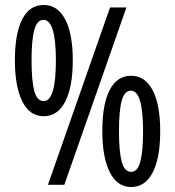

<svg xmlns="http://www.w3.org/2000/svg" viewBox="-20 -744 704 773"><path d="M156 -724Q212 -724 242.5 -666Q273 -608 273 -501Q273 -394 242.5 -335Q212 -276 156 -276Q100 -276 70 -335.5Q40 -395 40 -501Q40 -609 69.5 -666.5Q99 -724 156 -724ZM489 -714 239 0H173L423 -714ZM155 -664Q129 -664 118 -623.5Q107 -583 107 -501Q107 -419 118 -378Q129 -337 156 -337Q205 -337 205 -501Q205 -664 155 -664ZM508 -439Q564 -439 594.5 -381Q625 -323 625 -216Q625 -107 594.5 -49Q564 9 508 9Q452 9 422 -50.5Q392 -110 392 -216Q392 -326 422 -382.5Q452 -439 508 -439ZM507 -379Q481 -379 470 -338.5Q459 -298 459 -216Q459 -134 470 -93Q481 -52 508 -52Q534 -52 545 -93.5Q556 -135 556 -216Q556 -296 544 -337.5Q532 -379 507 -379Z"/></svg>

Font: Noto Sans Khmer ExtraCondensed
Style: Regular
Weight: 400
Width: 2
Designer: Danh Hong and the Monotype Design Team
Foundry: Monotype Imaging Inc.
Version: Version 2.004; ttfautohint (v1.8.4.7-5d5b)